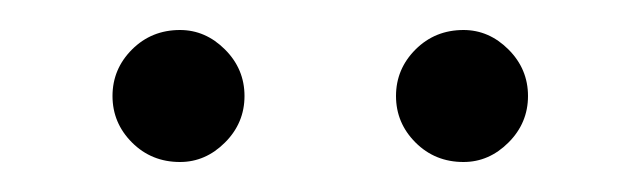

<svg xmlns="http://www.w3.org/2000/svg" viewBox="-20 -687 427 128"><path d="M55 -623Q55 -641 68 -654Q81 -667 100 -667Q117 -667 130 -654Q143 -641 143 -623Q143 -605 130 -592Q117 -579 100 -579Q81 -579 68 -592Q55 -605 55 -623ZM244 -623Q244 -641 257 -654Q270 -667 289 -667Q306 -667 319 -654Q332 -641 332 -623Q332 -605 319 -592Q306 -579 289 -579Q270 -579 257 -592Q244 -605 244 -623Z"/></svg>

Font: Niramit ExtraLight
Style: Regular
Weight: 200
Designer: Katatrad Aksorn Co.,Ltd.
Foundry: Cadson Demak Co.,Ltd.
Version: Version 1.000; ttfautohint (v1.6)